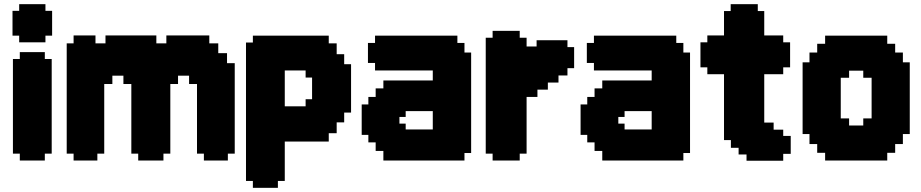

<svg xmlns="http://www.w3.org/2000/svg" viewBox="-20 -770 4420 921"><path d="M75 0V-33H42V-487H75V-520H195V-487H228V-33H195V0ZM198 -718H230V-599H198V-567H72V-599H40V-718H72V-750H198Z M730 -562H778V-600H984V-562H1027V-515H1069V-467H1106V-33H1073V0H958V-33H925V-367H887V-407H834V-367H797V-33H764V0H643V-33H610V-367H572V-407H519V-367H480V-33H447V0H333V-33H300V-562H333V-600H438V-562H486V-600H730Z M1346 -260H1446V-294H1477V-398H1446V-432H1346ZM1557 -562H1595V-510H1631V-462H1664V-230H1631V-183H1595V-131H1557V-91H1346V98H1313V131H1193V98H1160V-566H1193V-599H1557Z M2056 -237H1926V-209H1896V-177H1926V-149H2056ZM2240 -518V-36H2208V0H1819V-46H1782V-87H1747V-123H1715V-269H1747V-305H1782V-346H1819V-384H2056V-432H1779V-468H1745V-564H1779V-599H2174V-564H2208V-518Z M2558 -305H2506V-33H2473V0H2343V-33H2310V-589H2343V-622H2473V-589H2506V-547H2554V-577H2702V-544H2734V-443H2702V-408H2659V-374H2608V-340H2558Z M3106 -237H2976V-209H2946V-177H2976V-149H3106ZM3290 -518V-36H3258V0H2869V-46H2832V-87H2797V-123H2765V-269H2797V-305H2832V-346H2869V-384H3106V-432H2829V-468H2795V-564H2829V-599H3224V-564H3258V-518Z M3646 -182H3691V-148H3737V-118H3773V-32H3737V1H3561V-29H3523V-61H3486V-98H3453V-414H3373V-447H3340V-567H3373V-600H3453V-717H3485V-750H3615V-717H3646V-600H3737V-567H3770V-447H3737V-414H3646Z M4053 -431V-397H4013V-202H4053V-168H4121V-202H4161V-397H4121V-431ZM4236 -560H4274V-518H4311V-471H4344V-127H4311V-79H4274V-37H4236V0H3938V-37H3900V-79H3863V-127H3830V-471H3863V-518H3900V-560H3938V-599H4236Z"/></svg>

Font: DNF Bit Bit TTF
Style: Regular
Weight: 400
Designer: Kim So-Yeon
Foundry: NEOPLE Inc.
Version: Version 1.000;September 28, 2022;FontCreator 14.0.0.2872 64-